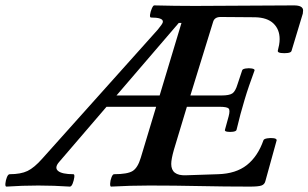

<svg xmlns="http://www.w3.org/2000/svg" viewBox="-97 -688 1144 712"><path d="M-73 4Q-78 4 -77 -7.5Q-76 -19 -71.5 -30.5Q-67 -42 -61 -42Q-20 -42 5 -54Q30 -66 60 -100L488 -578Q496 -588 501.5 -595.5Q507 -603 507 -608Q507 -623 463 -623Q458 -623 459.5 -634Q461 -645 466 -656.5Q471 -668 475 -668Q513 -667 551 -666.5Q589 -666 626 -666Q718 -666 809.5 -667Q901 -668 993 -668Q1027 -668 1027 -649Q1027 -647 1026.5 -644.5Q1026 -642 1026 -638L984 -499Q982 -493 969.5 -491.5Q957 -490 945 -491.5Q933 -493 933 -499Q936 -510 938 -521.5Q940 -533 940 -543Q940 -579 917 -601Q894 -623 849 -624L721 -625Q698 -625 693 -606L609 -334H725Q753 -334 764.5 -341.5Q776 -349 784 -376L801 -427Q802 -432 814 -434Q826 -436 837 -434Q848 -432 847 -427Q836 -397 827 -371Q818 -345 810 -318Q795 -269 780 -206Q778 -201 767 -199.5Q756 -198 746 -199.5Q736 -201 737 -206L751 -257Q757 -280 750.5 -286Q744 -292 716 -292H596L548 -133Q538 -98 538 -80Q538 -36 592 -38L712 -42Q778 -44 818.5 -76Q859 -108 880 -168Q882 -173 894 -175Q906 -177 917.5 -175.5Q929 -174 929 -168L887 -16Q884 -4 872.5 0Q861 4 830 4Q737 4 643.5 2Q550 0 457 0Q421 0 386 1Q351 2 315 4Q311 4 311.5 -7.5Q312 -19 316.5 -30.5Q321 -42 326 -42Q376 -42 395 -54Q414 -66 425 -103L482 -292H298L122 -87Q104 -66 118.5 -54Q133 -42 175 -42Q180 -42 178.5 -30.5Q177 -19 172.5 -7.5Q168 4 162 4Q133 2 103.5 1Q74 0 45 0Q15 0 -14.5 1Q-44 2 -73 4ZM576 -603H566L335 -334H495Z"/></svg>

Font: Junicode SmExp
Style: Bold Italic
Weight: 700
Width: 6
Italic angle: -11°
Designer: Peter S. Baker
Version: Version 2.205; ttfautohint (v1.8.4)